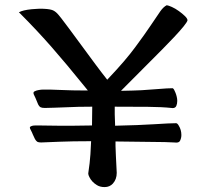

<svg xmlns="http://www.w3.org/2000/svg" viewBox="-20 -681 800 750"><path d="M265.6 -189.9H210Q184.6 -189.9 170.4 -190.4Q147.5 -190.9 133.8 -190.9H118.7Q103.5 -190.9 97.2 -185.1L96.7 -184.1L97.2 -179.2Q97.7 -178.2 99.6 -174.3Q105.5 -163.1 108.4 -155.3Q116.7 -135.3 122.1 -130.4L126 -127Q130.9 -124.5 140.6 -124.5Q162.1 -125.5 213.4 -127.4Q264.6 -129.4 328.1 -129.4H335.9Q333.5 -70.8 330.1 -43.9L324.7 -3.4Q324.7 2.4 329.1 10.7Q338.4 29.8 358.4 42Q370.6 49.8 388.7 49.8Q408.2 49.8 420.9 36.1Q436 19.5 436 -5.9Q434.1 -42.5 432.6 -74Q431.2 -105.5 431.2 -111.3V-128.4Q608.4 -126.5 623.5 -126Q655.8 -125 660.6 -124.5Q665.5 -124 668.5 -124Q680.2 -124 683.6 -131.8Q688.5 -142.1 688.5 -153.8Q688.5 -173.8 678.2 -190.4Q672.9 -199.7 668 -199.7Q668 -199.7 666.5 -199.7H666Q643.6 -199.7 583.7 -195.8Q523.9 -191.9 429.7 -189.9Q428.2 -222.7 428.2 -234.4V-264.2H435.5Q502.9 -264.2 557.9 -263.7Q612.8 -263.2 649.4 -259.3Q651.4 -258.8 654.3 -258.8Q665 -258.8 668.7 -267.3Q672.4 -275.9 672.4 -286.6Q672.4 -290.5 671.9 -294.9Q669.4 -311.5 662.6 -325.2Q659.7 -332 657.5 -334.2Q655.3 -336.4 654.3 -336.4Q635.3 -336.4 598.6 -333.3Q562 -330.1 533 -328.6Q503.9 -327.1 452.6 -326.2L553.2 -427.2Q620.6 -494.1 660.2 -536.1Q684.1 -561.5 697.8 -578.6Q711.4 -595.7 712.4 -601.6Q712.4 -608.4 702.4 -618.2Q692.4 -627.9 678.5 -637.9Q664.6 -647.9 651.4 -653.8Q638.2 -659.7 631.3 -660.6Q618.7 -654.3 606.4 -637.2L569.3 -582.5Q545.9 -547.4 507.8 -496.1Q469.7 -444.3 404.8 -376L398.9 -369.6Q377.9 -396 352.5 -430.2Q349.1 -434.6 249.5 -569.8Q213.4 -618.7 203.4 -628.7Q193.4 -638.7 183.1 -642.1Q168 -647 134.8 -647Q132.8 -647 121.3 -646.2Q109.9 -645.5 104 -645Q68.8 -641.6 53.7 -632.8Q55.7 -631.3 57.6 -629.4Q125 -562 183.6 -494.9Q242.2 -427.7 300.8 -355L323.2 -327.6H307.6Q260.7 -327.6 225.1 -329.3Q189.5 -331.1 174.6 -331.1Q159.7 -331.1 150.1 -331.1Q140.6 -331.1 131.1 -329.3Q121.6 -327.6 116.2 -324.7L112.8 -322.8Q110.8 -320.8 110.8 -317.9Q110.8 -314.9 112.3 -311.5Q119.1 -297.9 123 -287.6Q127 -277.3 128.9 -273.4Q130.9 -269.5 131.8 -268.6Q134.3 -264.6 138.2 -262.2Q143.6 -259.3 155.3 -259.3Q171.9 -259.3 192.9 -260.3Q260.3 -263.2 285.9 -263.7Q311.5 -264.2 333 -264.2H340.3L339.4 -190.9Q295.9 -189.9 265.6 -189.9Z"/></svg>

Font: Bakudai
Style: ExtraLight
Weight: 200
Version: Version 1.48